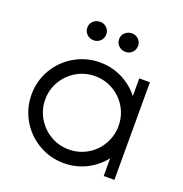

<svg xmlns="http://www.w3.org/2000/svg" viewBox="-129 -825 906 948"><g transform="rotate(20 324.0 -351.0)"><path d="M42 -257Q42 -329 77.5 -389.5Q113 -450 174 -485.5Q235 -521 307 -521Q379 -521 439.5 -485.5Q500 -450 535.5 -389.5Q571 -329 571 -257Q571 -185 535.5 -124Q500 -63 439.5 -27.5Q379 8 307 8Q235 8 174 -27.5Q113 -63 77.5 -124Q42 -185 42 -257ZM499 -257Q499 -309.3 473.3 -353.4Q447.6 -397.6 403.4 -423.3Q359.3 -449 307 -449Q254.7 -449 210.5 -423.3Q166.3 -397.5 140.2 -353.4Q114 -309.2 114 -256.9Q114 -204.6 140.1 -160Q166.3 -115.4 210.5 -89.7Q254.6 -64 306.9 -64Q359.2 -64 403.4 -89.7Q447.5 -115.5 473.3 -160.1Q499 -204.7 499 -257ZM514.7 -513H570.7V0H514.7ZM354.8 -662.1Q354.8 -682.3 369.6 -696Q384.5 -709.7 405.8 -709.7Q426 -709.7 440.3 -695.5Q454.5 -681.4 454.5 -662.2Q454.5 -640.9 440.3 -626.7Q426 -612.5 405.8 -612.5Q384.1 -612.5 369.4 -626.6Q354.8 -640.7 354.8 -662.1ZM187.9 -662.1Q187.9 -682.3 202.7 -696Q217.5 -709.7 238.9 -709.7Q259.1 -709.7 273.3 -695.5Q287.6 -681.4 287.6 -662.2Q287.6 -640.9 273.3 -626.7Q259.1 -612.5 238.9 -612.5Q217.1 -612.5 202.5 -626.6Q187.9 -640.7 187.9 -662.1Z"/></g></svg>

Font: Lineal Thin
Style: Regular
Weight: 200
Designer: Created by Frank Adebiaye with contributions from Anton Moglia & Ariel Martín Pérez
Created by Frank ADEBIAYE with FontF
Foundry: Velvetyne Type Foundry
Version: Version 2.000;Glyphs 3.2 (3227)